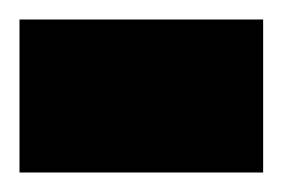

<svg xmlns="http://www.w3.org/2000/svg" viewBox="-20 -177 290 197"><path d="M0 -157H250V0H0Z"/></svg>

Font: Cairo Black
Style: Regular
Weight: 900
Designer: Mohamed Gaber, the designers of Titillium
Foundry: Kief Type Foundry
Version: Version 2.009; ttfautohint (v1.5.33-1714) -l 8 -r 50 -G 200 